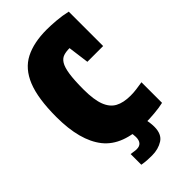

<svg xmlns="http://www.w3.org/2000/svg" viewBox="-268 -805 1042 1042"><g transform="rotate(-45 252.5 -284.0)"><path d="M20 -355Q20 -497 53 -578.5Q86 -660 152.5 -694Q219 -728 318 -728Q350 -728 391.5 -724.5Q433 -721 472 -712V-448H351L335 -569Q308 -569 288.5 -562.5Q269 -556 256 -535Q243 -514 236.5 -471Q230 -428 230 -356Q230 -278 247 -233.5Q264 -189 298.5 -170.5Q333 -152 387 -152Q411 -152 433 -155Q455 -158 480 -162V-4Q451 3 410 6.5Q369 10 337 10Q166 10 93 -82Q20 -174 20 -355ZM348 -16Q354 6 356.5 24.5Q359 43 359 58Q359 115 323.5 137.5Q288 160 240 160Q224 160 204.5 159Q185 158 163 154V72Q173 73 184 75Q195 77 205 77Q249 77 249 27Q249 9 243 -16Z"/></g></svg>

Font: Protest Strike
Style: Regular
Weight: 400
Designer: Octavio Pardo
Foundry: Ashler Design
Version: Version 2.005; ttfautohint (v1.8.4.7-5d5b)